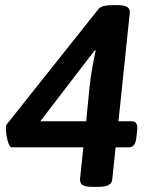

<svg xmlns="http://www.w3.org/2000/svg" viewBox="-20 -722 575 744"><path d="M337 2Q310 2 300 -5Q290 -12 290 -27L303 -151H26Q19 -151 14 -163.5Q9 -176 6 -193Q3 -210 3 -222Q3 -228 3.5 -233.5Q4 -239 6 -240L360 -685Q368 -695 381.5 -698.5Q395 -702 413 -702H436Q463 -702 473.5 -694.5Q484 -687 483 -673L439 -252H490Q504 -252 509 -242.5Q514 -233 511 -211L509 -194Q507 -170 499.5 -160.5Q492 -151 479 -151H428L415 -27Q413 2 363 2ZM136 -252H314L327 -385Q331 -422 337.5 -459Q344 -496 351 -526L347 -527Z"/></svg>

Font: Asap SemiBold
Style: Italic
Weight: 600
Italic angle: -6°
Designer: Pablo Cosgaya
Foundry: Omnibus-Type
Version: Version 3.001; ttfautohint (v1.8.3)